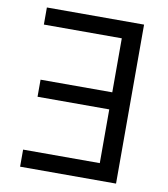

<svg xmlns="http://www.w3.org/2000/svg" viewBox="-82 -796 756 865"><g transform="rotate(10 296.0 -363.5)"><path d="M507.1 -727.3V0H68.2V-78.1H419V-323.9H90.9V-402H419V-649.1H62.5V-727.3Z"/></g></svg>

Font: TID UI
Style: Regular
Weight: 400
Designer: The TID Project Authors
Foundry: Bakken & Bæck
Version: Version 1.001;hotconv 1.0.109;makeotfexe 2.5.65596